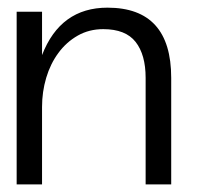

<svg xmlns="http://www.w3.org/2000/svg" viewBox="-20 -486 586 506"><path d="M431.2 0H363.8V-280.8Q363.8 -341.8 337.4 -375.5Q311 -409.2 252 -409.2Q214.8 -409.2 184.8 -392.1Q154.8 -375 133.8 -346.4Q112.8 -317.9 101.8 -281Q90.8 -244.1 90.8 -204.1V0H23.9V-455.1H90.8V-340.8Q139.2 -465.8 263.2 -465.8Q431.2 -465.8 431.2 -280.8Z"/></svg>

Font: Anonymous Pro
Style: Regular
Weight: 400
Monospace: yes
Designer: Mark Simonson
Version: Version 1.003